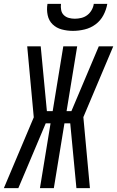

<svg xmlns="http://www.w3.org/2000/svg" viewBox="-49 -975 607 995"><path d="M-29 0 126 -367 92 -735H162L194 -399H224L279 -735H351L296 -399H321L463 -735H538L383 -368L417 0H347L315 -336H285L230 0H158L213 -336H188L88 -99L46 0ZM329 -815Q299 -815 271 -822.5Q243 -830 223.5 -849Q204 -868 198 -896.5Q192 -925 197 -955H267Q265 -939 268 -923Q271 -907 282 -896.5Q293 -886 308 -882Q323 -878 339 -878Q355 -878 372 -882Q389 -886 403 -896.5Q417 -907 426 -923Q435 -939 437 -955H507Q502 -925 487 -896.5Q472 -868 446.5 -849Q421 -830 390 -822.5Q359 -815 329 -815Z"/></svg>

Font: Iosevka
Style: Italic
Weight: 400
Italic angle: -9°
Monospace: yes
Designer: Belleve Invis
Foundry: Belleve Invis
Version: Version 32.5.0; ttfautohint (v1.8.4)